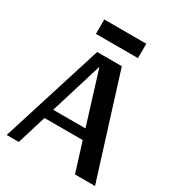

<svg xmlns="http://www.w3.org/2000/svg" viewBox="-185 -892 921 1005"><g transform="rotate(30 275.5 -389.5)"><path d="M367 -176H136L82 0H9L202 -613H351L543 0H422ZM349 -236 251 -552 154 -236ZM403 -779V-692H149V-779Z"/></g></svg>

Font: Arya
Style: Bold
Weight: 700
Designer: Eduardo Rodriguez Tunni, Modular Infotech
Foundry: Eduardo Rodriguez Tunni, Modular Infotech
Version: Version 1.002